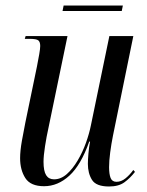

<svg xmlns="http://www.w3.org/2000/svg" viewBox="-20 -667 533 697"><path d="M376 10Q329 10 314 -14Q299 -38 299 -72Q299 -86 301 -109.5Q303 -133 307 -153H304Q274 -68 232 -29.5Q190 9 140 9Q91 9 72 -20.5Q53 -50 53 -93Q53 -119 59.5 -156Q66 -193 72 -222L114 -425Q119 -450 122.5 -470.5Q126 -491 126 -500Q126 -515 119 -520.5Q112 -526 87 -526H70L73 -536H225L156 -203Q149 -172 143.5 -136.5Q138 -101 138 -80Q138 -46 147.5 -31Q157 -16 176 -16Q201 -16 222.5 -35Q244 -54 262 -84.5Q280 -115 292 -148.5Q304 -182 310 -212L377 -536H464L390 -174Q384 -144 380 -113.5Q376 -83 376 -60Q376 -35 381.5 -21Q387 -7 403 -7Q420 -7 435.5 -19.5Q451 -32 464 -50L470 -43Q453 -21 432 -5.5Q411 10 376 10ZM207 -627 211 -647H426L422 -627Z"/></svg>

Font: Noto Serif Display ExtraCondensed
Style: Italic
Weight: 400
Width: 2
Italic angle: -12°
Designer: Monotype Design Team
Foundry: Monotype Imaging Inc.
Version: Version 2.009